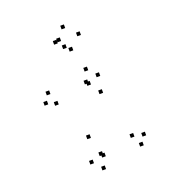

<svg xmlns="http://www.w3.org/2000/svg" viewBox="-140 -878 901 996"><g transform="rotate(-20 310.0 -380.0)"><path d="M500.5 -38.5V-58.5H480.5V-38.5ZM530 -83V-103H510V-83ZM470.5 -97.5V-117.5H450.5V-97.5ZM296 -52.5V-72.5H276V-52.5ZM286.5 -64V-84H266.5V-64ZM395.5 -366.5V-386.5H375.5V-366.5ZM411.5 -454V-474H391.5V-454ZM363 -503V-523H343V-503ZM136.5 -454V-474H116.5V-454ZM107.5 -407.5V-427.5H87.5V-407.5ZM158.5 -388.5V-408.5H138.5V-388.5ZM341.5 -440V-460H321.5V-440ZM351 -428.5V-448.5H331V-428.5ZM256 -168.5V-188.5H236V-168.5ZM226 -39.5V-59.5H206V-39.5ZM274.5 10.5V-9.5H254.5V10.5ZM390 -688V-708H370V-688ZM325.5 -749.5V-769.5H305.5V-749.5ZM262 -688V-708H242V-688ZM298 -650.5V-670.5H278V-650.5ZM282.5 -693.5V-713.5H262.5V-693.5ZM325.5 -626.5V-646.5H305.5V-626.5Z"/></g></svg>

Font: Monaspace Radon Dots Var
Style: Regular
Weight: 400
Designer: Riley Cran and the Lettermatic Team
Version: Version 1.100 (Monaspace Radon Dots)